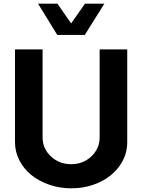

<svg xmlns="http://www.w3.org/2000/svg" viewBox="-20 -1020 778 1050"><path d="M188 -1000H293.9L369.1 -892.1L444.8 -1000H550.8L443.8 -829.1H293ZM369.1 9.8Q305.7 9.8 248.8 -10Q191.9 -29.8 150.9 -63.2Q109.9 -96.7 85.9 -143.3Q62 -189.9 62 -242.2V-750H212.9V-269Q212.9 -207.5 258.3 -164.8Q303.7 -122.1 369.1 -122.1Q434.6 -122.1 479.7 -164.8Q524.9 -207.5 524.9 -269V-750H675.8V-242.2Q675.8 -172.9 635.3 -114.7Q594.7 -56.6 524.2 -23.4Q453.6 9.8 369.1 9.8Z"/></svg>

Font: Oakes Grotesk Bold
Style: Regular
Weight: 700
Designer: Samuel Oakes
Foundry: Samuel Oakes
Version: Version 1.000;PS 001.000;hotconv 1.0.88;makeotf.lib2.5.64775